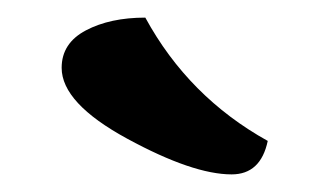

<svg xmlns="http://www.w3.org/2000/svg" viewBox="-20 -770 374 218"><path d="M284 -610Q276 -572 243 -572Q199 -572 124.5 -612.5Q50 -653 50 -693Q50 -721 77.5 -735.5Q105 -750 145 -750Q194 -660 284 -610Z"/></svg>

Font: Salsa
Style: Regular
Weight: 400
Designer: John Vargas Beltrn
Foundry: John Vargas Beltran
Version: Version 1.002